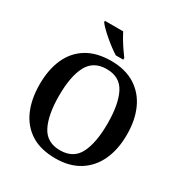

<svg xmlns="http://www.w3.org/2000/svg" viewBox="-211 -1088 1192 1255"><g transform="rotate(30 385.0 -460.5)"><path d="M385 10Q274 10 201 -36Q128 -82 91.5 -165Q55 -248 55 -359Q55 -470 91.5 -552Q128 -634 201.5 -679.5Q275 -725 386 -725Q491 -725 564.5 -679.5Q638 -634 676 -551.5Q714 -469 714 -358Q714 -247 676 -164.5Q638 -82 564.5 -36Q491 10 385 10ZM385 -51Q486 -51 527 -132Q568 -213 568 -358Q568 -503 527 -583.5Q486 -664 386 -664Q286 -664 244 -583.5Q202 -503 202 -358Q202 -213 243.5 -132Q285 -51 385 -51ZM392 -771Q369 -785 343 -804.5Q317 -824 291.5 -846Q266 -868 246 -888Q226 -908 217 -921V-931H355Q366 -909 382 -882Q398 -855 416 -829Q434 -803 448 -784V-771Z"/></g></svg>

Font: Noto Serif Toto SemiBold
Style: Regular
Weight: 600
Designer: Monotype Design Team
Foundry: Monotype Imaging Inc.
Version: Version 2.001; ttfautohint (v1.8.4.7-5d5b)